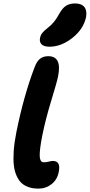

<svg xmlns="http://www.w3.org/2000/svg" viewBox="-20 -1128 523 1118"><path d="M268.1 -856Q236.8 -856 222.7 -869.4Q208.5 -882.8 212.9 -905.8Q215.8 -922.4 225.6 -935.3Q235.4 -948.2 255.9 -963.9Q280.3 -982.9 294.9 -1001.2Q309.6 -1019.5 326.2 -1049.8Q344.2 -1082 365.5 -1095Q386.7 -1107.9 417 -1107.9Q454.6 -1107.9 471.2 -1087.2Q487.8 -1066.4 481 -1027.8Q466.3 -958.5 401.4 -907.2Q336.4 -856 268.1 -856ZM204.1 -29.8Q184.6 -29.8 168.5 -32.5Q152.3 -35.2 133.5 -43.7Q114.7 -52.2 101.1 -66.4Q87.4 -80.6 76.2 -105.5Q64.9 -130.4 60.8 -164.1Q56.6 -197.8 59.8 -247.3Q63 -296.9 75.2 -357.9Q118.2 -570.8 181.2 -735.8Q193.8 -770.5 212.9 -785.6Q231.9 -800.8 261.2 -800.8Q342.3 -800.8 317.9 -682.1Q312 -651.9 278.6 -542.5Q245.1 -433.1 226.1 -337.9Q217.8 -296.9 214.4 -268.1Q210.9 -239.3 211.2 -222.9Q211.4 -206.5 215.3 -197.3Q219.2 -188 224.1 -185.5Q229 -183.1 236.8 -183.1Q249 -183.1 264.6 -187Q280.3 -190.9 287.1 -190.9Q335.9 -190.9 321.8 -126Q313.5 -82 280.5 -55.9Q247.6 -29.8 204.1 -29.8Z"/></svg>

Font: Shantell Sans Bouncy
Style: Bold Italic
Weight: 700
Italic angle: -11.31°
Designer: Stephen Nixon, Anya Danilova, Shantell Martin
Foundry: Arrow Type
Version: Version 1.006;[9816181b4]